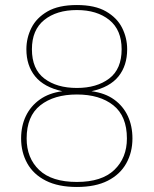

<svg xmlns="http://www.w3.org/2000/svg" viewBox="-20 -732 611 764"><path d="M286 12Q212 12 162.5 -13Q113 -38 88.5 -82Q64 -126 64 -181Q64 -231 83 -270.5Q102 -310 138.5 -336Q175 -362 228 -369Q155 -385 120 -428Q85 -471 85 -536Q85 -581 105 -621Q125 -661 169 -686.5Q213 -712 286 -712Q358 -712 402 -686.5Q446 -661 466 -621Q486 -581 486 -536Q486 -471 451.5 -428Q417 -385 344 -369Q398 -362 434 -336Q470 -310 488.5 -270.5Q507 -231 507 -181Q507 -126 482.5 -82Q458 -38 409 -13Q360 12 286 12ZM286 -8Q385 -8 435 -56Q485 -104 485 -181Q485 -270 431 -313Q377 -356 286 -356Q195 -356 140.5 -313Q86 -270 86 -181Q86 -103 136 -55.5Q186 -8 286 -8ZM286 -382Q365 -382 414.5 -419.5Q464 -457 464 -536Q464 -613 415 -652.5Q366 -692 286 -692Q205 -692 156 -652.5Q107 -613 107 -536Q107 -457 156.5 -419.5Q206 -382 286 -382Z"/></svg>

Font: DM Sans 16pt Thin
Style: Regular
Weight: 250
Version: Version 4.004;gftools[0.9.30]